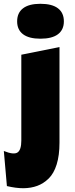

<svg xmlns="http://www.w3.org/2000/svg" viewBox="-43 -786 392 1007"><path d="M168.9 -583Q108.9 -583 77.9 -606.4Q46.9 -629.9 46.9 -673.8Q46.9 -718.8 77.9 -742.4Q108.9 -766.1 168.9 -766.1Q230 -766.1 261 -742.4Q292 -718.8 292 -673.8Q292 -629.9 261 -606.4Q230 -583 168.9 -583ZM68.8 -499 269 -539.1V-37.1Q269 28.8 254.2 76.4Q239.3 124 212.2 150.4Q185.1 176.8 152.6 188.7Q120.1 200.7 80.1 201.2Q40.5 201.2 -6.8 189.9L-22.9 5.9Q28.8 26.9 48.8 13.7Q68.8 0.5 68.8 -48.8Z"/></svg>

Font: Mayenne Sans Regular
Style: Regular
Weight: 600
Width: 6
Designer: Jérémy Landes — Studio Triple
Foundry: Jérémy Landes — Studio Triple
Version: Version 1.001;hotconv 1.0.109;makeotfexe 2.5.65596